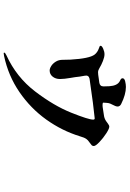

<svg xmlns="http://www.w3.org/2000/svg" viewBox="149 -797 702 1040"><g transform="rotate(90 500.0 -277.0)"><path d="M771 -434Q771 -427 766.5 -422.5Q762 -418 753 -412Q737 -401 733 -394Q728 -387 725 -379Q722 -371 718 -358Q688 -261 627.5 -176.5Q567 -92 479 -31.5Q391 29 283 52Q273 54 269 54Q265 54 265 51Q265 46 280 39Q398 -15 475.5 -116.5Q553 -218 590.5 -312Q628 -406 628 -431Q628 -439 621 -439Q597 -437 535 -429Q473 -421 406 -411Q386 -406 390 -386Q396 -355 398 -332L402 -308Q408 -274 408 -251Q408 -227 395 -211Q382 -195 362 -195Q351 -195 337.5 -203.5Q324 -212 314 -228Q304 -244 304 -265Q304 -293 303 -308Q297 -410 276 -438Q264 -454 241 -462Q239 -463 234.5 -464.5Q230 -466 229 -467.5Q228 -469 228 -471Q228 -478 244 -485Q260 -492 274 -492Q289 -492 310.5 -483.5Q332 -475 350 -464Q362 -457 370 -457Q382 -457 406 -461L428 -464Q448 -467 448 -487Q448 -508 447 -519Q444 -561 421 -574Q419 -575 411.5 -579Q404 -583 404 -590Q404 -600 420.5 -604Q437 -608 451 -608Q492 -608 544 -582Q557 -575 557 -563Q557 -553 546 -533Q540 -522 538.5 -514Q537 -506 536 -485Q536 -483 542 -482Q548 -481 559 -482L605 -489Q621 -491 635 -500Q637 -501 648 -509.5Q659 -518 666 -518Q677 -518 702.5 -501.5Q728 -485 749.5 -464.5Q771 -444 771 -434Z"/></g></svg>

Font: Shippori Mincho B1 ExtraBold
Style: Regular
Weight: 800
Designer: FONTDASU
Foundry: FONTDASU / Google Inc. / but / Adobe
Version: Version 3.110; ttfautohint (v1.8.3)